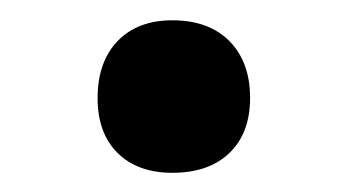

<svg xmlns="http://www.w3.org/2000/svg" viewBox="-20 -163 350 193"><path d="M78.1 -64.5Q78.1 -100.6 98.1 -121.6Q118.2 -142.6 153.3 -142.6Q189.9 -142.6 210.7 -121.6Q231.4 -100.6 231.4 -64.5Q231.4 -29.3 210.7 -9.3Q189.9 10.7 153.3 10.7Q118.2 10.7 98.1 -9.3Q78.1 -29.3 78.1 -64.5Z"/></svg>

Font: Arian AMU Serif
Style: Bold
Weight: 700
Designer: Ruben Hakobyan (Tarumian)
Foundry: Ruben Hakobyan (Tarumian)
Version: Version 1.002